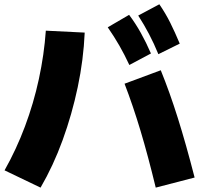

<svg xmlns="http://www.w3.org/2000/svg" viewBox="-20 -872 921 889"><path d="M578.9 -571.1Q556.7 -618.9 532.8 -660.6Q508.9 -702.2 478.9 -745.6L577.8 -803.3Q607.8 -763.3 632.2 -719.4Q656.7 -675.6 678.9 -624.4ZM713.3 -621.1Q692.2 -672.2 670 -714.4Q647.8 -756.7 620 -800L717.8 -852.2Q746.7 -810 768.3 -766.7Q790 -723.3 812.2 -670ZM701.1 -3.3Q665.6 -150 630.6 -266.7Q595.6 -383.3 556.7 -484.4L724.4 -546.7Q765.6 -445.6 803.3 -325.6Q841.1 -205.6 881.1 -50ZM1.1 -83.3Q55.6 -180 95.6 -286.7Q135.6 -393.3 160 -506.1Q184.4 -618.9 192.2 -730L372.2 -721.1Q366.7 -595.6 340 -468.9Q313.3 -342.2 270 -223.3Q226.7 -104.4 167.8 -3.3Z"/></svg>

Font: Paperlogy 9 Black
Style: Regular
Weight: 900
Designer: redesigned by Lee Juim, glyphs from Gmarket Sans & Montserrat
Foundry: PT&
Version: Version 1.001